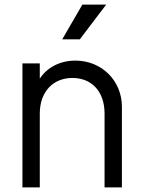

<svg xmlns="http://www.w3.org/2000/svg" viewBox="-20 -810 613 830"><path d="M77 0H152V-319C152 -415 211 -473 293 -473C375 -473 432 -416 432 -319V0H507V-348C507 -462 419 -548 306 -548C240 -548 184 -519 152 -470V-536H77ZM249 -640H325L439 -790H336Z"/></svg>

Font: Mluvka
Style: Regular
Weight: 400
Designer: Modified by Jiří Krblich, Original typeface by Gumpita Rahayu
Foundry: Gumpita Rahayu & Jiří Krblich
Version: Version 2.000;Glyphs 3.1.1 (3134)